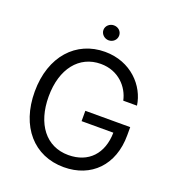

<svg xmlns="http://www.w3.org/2000/svg" viewBox="-160 -1033 1071 1170"><g transform="rotate(20 375.5 -448.5)"><path d="M385 10C562 10 683 -111 683 -305V-358H392V-291H598C596 -155 517 -69 386 -69C241 -69 152 -186 152 -364C152 -544 244 -659 384 -659C500 -659 571 -577 588 -495H677C660 -617 552 -737 383 -737C197 -737 62 -593 62 -363C62 -137 191 10 385 10ZM327 -859C327 -832 351 -810 378 -810C407 -810 429 -832 429 -859C429 -886 407 -907 378 -907C351 -907 327 -886 327 -859Z"/></g></svg>

Font: Wafeq
Style: Regular
Weight: 400
Designer: Rasmus Andersson & Azza Alameddine
Foundry: Google & TypeTogether
Version: Version 3.000;FEAKit 1.0